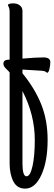

<svg xmlns="http://www.w3.org/2000/svg" viewBox="-22 -705 318 1137"><path d="M226 -286 111 -293V-271Q184 -182 222 -87.5Q260 7 260 124Q260 250 223 331Q186 412 127 412Q79 412 57 369Q35 326 35 262V-276Q34 -277 32 -279.5Q30 -282 29 -283Q27 -285 21.5 -290.5Q16 -296 14 -298Q12 -300 8 -304.5Q4 -309 2.5 -312Q1 -315 -0.5 -319Q-2 -323 -2 -327Q-2 -348 21 -351Q22 -351 27 -351.5Q32 -352 35 -352V-636Q35 -653 30 -663Q25 -673 25 -674Q25 -685 57 -685Q81 -685 96 -672.5Q111 -660 111 -641V-358Q191 -365 235 -365Q276 -365 276 -337Q276 -321 271 -297.5Q266 -274 257 -274Q256 -274 249 -279.5Q242 -285 226 -286ZM184 124Q184 -25 111 -166V262Q111 339 135 339Q157 339 170.5 279Q184 219 184 124Z"/></svg>

Font: Grand Hotel
Style: Regular
Weight: 400
Designer: Brian J. Bonislawsky & Jim Lyles for Astigmatic (AOETI)
Foundry: Astigmatic (AOETI)
Version: Version 001.000